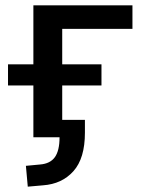

<svg xmlns="http://www.w3.org/2000/svg" viewBox="-20 -514 537 719"><path d="M84 185 77 107 130 102Q168 99 185.5 74.5Q203 50 203 0H105V-194H10V-273H105V-494H476V-406H213V-273H360V-194H213V-65H298V-17Q298 79 255 127Q212 175 141 180Z"/></svg>

Font: Nunito Sans 9pt SemiBold
Style: Regular
Weight: 600
Version: Version 3.101;gftools[0.9.27]